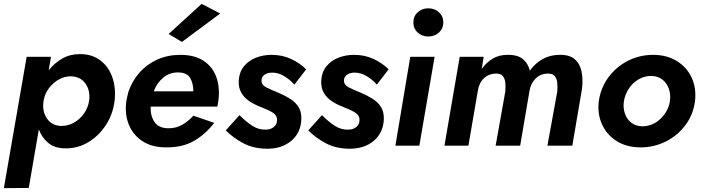

<svg xmlns="http://www.w3.org/2000/svg" viewBox="-27 -754 3630 994"><path d="M122 219 -7 220 111 -460H237L225 -390Q255 -428 295.5 -451Q336 -474 387 -474Q450 -474 493 -441Q536 -408 555 -352.5Q574 -297 566 -230Q557 -161 520.5 -105.5Q484 -50 429.5 -17.5Q375 15 312 14Q257 14 223.5 -13.5Q190 -41 174 -84ZM434 -230Q442 -283 416 -320.5Q390 -358 339 -359Q308 -359 278.5 -343Q249 -327 227.5 -299Q206 -271 199 -235L198 -229Q191 -177 216 -140.5Q241 -104 288 -102Q323 -101 354 -118Q385 -135 406.5 -164.5Q428 -194 434 -230Z M1113 -684 915 -537 846 -578 1017 -734ZM1082 -118Q1039 -61 979 -25.5Q919 10 832 9Q759 9 710 -23.5Q661 -56 639.5 -110Q618 -164 627 -230Q629 -243 632 -255Q635 -267 638 -279Q657 -335 695 -378Q733 -421 787 -445.5Q841 -470 907 -470Q980 -470 1026.5 -439.5Q1073 -409 1092.5 -356.5Q1112 -304 1104 -236Q1103 -229 1101.5 -220.5Q1100 -212 1098 -202H753Q751 -155 772.5 -123Q794 -91 842 -90Q884 -89 917 -108.5Q950 -128 974 -155ZM897 -379Q851 -380 817.5 -351.5Q784 -323 769 -281H974Q974 -321 958 -349.5Q942 -378 897 -379Z M1213 -158Q1247 -123 1280.5 -102Q1314 -81 1350 -83Q1374 -83 1390.5 -96.5Q1407 -110 1407 -130Q1409 -157 1382.5 -172.5Q1356 -188 1321 -201Q1292 -212 1265.5 -229Q1239 -246 1223 -272.5Q1207 -299 1209 -338Q1212 -382 1236.5 -411.5Q1261 -441 1298.5 -455.5Q1336 -470 1379 -470Q1435 -470 1480.5 -448.5Q1526 -427 1558 -395L1497 -316Q1474 -342 1444 -360Q1414 -378 1382 -378Q1358 -378 1343 -367.5Q1328 -357 1327 -340Q1325 -315 1352 -301.5Q1379 -288 1414 -274Q1447 -260 1475 -242.5Q1503 -225 1519 -199Q1535 -173 1533 -133Q1529 -65 1480.5 -24.5Q1432 16 1357 16Q1286 16 1232.5 -12.5Q1179 -41 1142 -79Z M1640 -158Q1674 -123 1707.5 -102Q1741 -81 1777 -83Q1801 -83 1817.5 -96.5Q1834 -110 1834 -130Q1836 -157 1809.5 -172.5Q1783 -188 1748 -201Q1719 -212 1692.5 -229Q1666 -246 1650 -272.5Q1634 -299 1636 -338Q1639 -382 1663.5 -411.5Q1688 -441 1725.5 -455.5Q1763 -470 1806 -470Q1862 -470 1907.5 -448.5Q1953 -427 1985 -395L1924 -316Q1901 -342 1871 -360Q1841 -378 1809 -378Q1785 -378 1770 -367.5Q1755 -357 1754 -340Q1752 -315 1779 -301.5Q1806 -288 1841 -274Q1874 -260 1902 -242.5Q1930 -225 1946 -199Q1962 -173 1960 -133Q1956 -65 1907.5 -24.5Q1859 16 1784 16Q1713 16 1659.5 -12.5Q1606 -41 1569 -79Z M2113 -638Q2113 -670 2135.5 -690.5Q2158 -711 2190 -711Q2223 -711 2245.5 -690.5Q2268 -670 2268 -638Q2268 -606 2245.5 -585.5Q2223 -565 2190 -565Q2158 -565 2135.5 -585.5Q2113 -606 2113 -638ZM2097 -460H2223L2144 0H2020Z M2986 -294 2936 0H2807L2858 -280Q2860 -304 2858 -325Q2856 -346 2845.5 -359.5Q2835 -373 2810 -373Q2772 -373 2746 -347.5Q2720 -322 2714 -282L2666 0H2539L2589 -280Q2591 -304 2589 -325.5Q2587 -347 2576.5 -360Q2566 -373 2542 -373Q2504 -373 2478.5 -349Q2453 -325 2447 -285L2398 0H2274L2353 -460H2477L2467 -397Q2490 -430 2523 -450Q2556 -470 2600 -470Q2652 -471 2679.5 -448.5Q2707 -426 2716 -388Q2743 -426 2782 -448Q2821 -470 2870 -470Q2922 -471 2949 -447Q2976 -423 2984 -382.5Q2992 -342 2986 -294Z M3073 -230Q3083 -300 3123 -354Q3163 -408 3223.5 -439Q3284 -470 3355 -470Q3425 -470 3477 -438Q3529 -406 3554 -351.5Q3579 -297 3571 -230Q3562 -161 3522 -107Q3482 -53 3421 -22Q3360 9 3289 9Q3219 9 3167.5 -22.5Q3116 -54 3090.5 -108.5Q3065 -163 3073 -230ZM3203 -230Q3198 -196 3208 -166.5Q3218 -137 3241 -119Q3264 -101 3298 -100Q3334 -100 3364 -117.5Q3394 -135 3415 -165Q3436 -195 3441 -230Q3446 -264 3436 -293.5Q3426 -323 3403 -341.5Q3380 -360 3345 -361Q3310 -361 3279.5 -343.5Q3249 -326 3229 -296Q3209 -266 3203 -230Z"/></svg>

Font: Von Semi
Style: Italic
Weight: 600
Version: Version 4.000; ttfautohint (v1.8.4.7-5d5b)